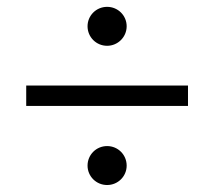

<svg xmlns="http://www.w3.org/2000/svg" viewBox="-20 -626 626 561"><path d="M56.6 -316.4H529.3V-376H56.6ZM293 -85.4C324.7 -85.4 350.1 -110.8 350.1 -142.1C350.1 -173.8 324.7 -199.2 293 -199.2C261.2 -199.2 235.8 -173.8 235.8 -142.1C235.8 -110.8 261.2 -85.4 293 -85.4ZM293 -492.2C324.2 -492.2 350.1 -517.6 350.1 -549.3C350.1 -580.6 324.7 -606 293 -606C261.2 -606 235.8 -580.6 235.8 -549.3C235.8 -517.6 261.2 -492.2 293 -492.2Z"/></svg>

Font: Cascadia Mono Light
Style: Regular
Weight: 300
Monospace: yes
Designer: Aaron Bell
Foundry: Saja Typeworks
Version: Version 2404.023